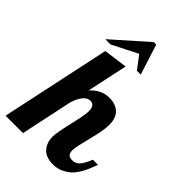

<svg xmlns="http://www.w3.org/2000/svg" viewBox="-307 -1017 1123 1123"><g transform="rotate(45 254.5 -455.5)"><path d="M270 -917H291L351 -729H319L259 -809L102 -729H58ZM243 -107Q243 -128 248 -154.5Q253 -181 258.5 -206Q264 -231 266 -238Q274 -273 281 -307Q288 -341 288 -362Q288 -413 252 -413Q226 -413 206 -387.5Q186 -362 174 -321L106 0H-38L107 -680L255 -700L201 -448Q251 -504 318 -504Q369 -504 399 -476Q429 -448 429 -391Q429 -362 422 -326.5Q415 -291 402 -240Q394 -209 387.5 -179.5Q381 -150 381 -133Q381 -113 390 -102Q399 -91 421 -91Q451 -91 469 -112.5Q487 -134 505 -179H547Q510 -69 461.5 -31.5Q413 6 361 6Q300 6 271.5 -26.5Q243 -59 243 -107Z"/></g></svg>

Font: Lobster
Style: Regular
Weight: 400
Designer: Impallari Type
Foundry: Impallari Type
Version: Version 2.100